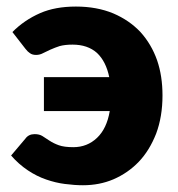

<svg xmlns="http://www.w3.org/2000/svg" viewBox="-20 -546 531 574"><path d="M56.2 -399.9 17.1 -450.2Q52.2 -485.8 100.1 -506.8Q145 -526.4 207 -526.4Q269.5 -526.4 318.8 -505.9Q366.7 -485.4 399.9 -450.2Q432.6 -414.1 449.7 -365.7Q465.8 -318.8 465.8 -260.7Q465.8 -197.3 446.8 -146.5Q426.8 -95.7 395 -62.5Q362.8 -28.8 318.8 -9.8Q277.3 7.8 228 7.8Q203.1 7.8 173.3 3.9Q146.5 0.5 118.2 -9.3Q89.8 -19 63.5 -36.6Q35.6 -55.2 13.2 -81.1L55.7 -131.3Q65.4 -145 83.5 -145Q97.7 -145 106.9 -139.2Q113.3 -135.3 127.9 -125.5Q140.6 -117.2 155.8 -111.8Q171.9 -106 199.2 -106Q240.7 -106 270 -133.8Q299.3 -161.6 308.1 -213.9H111.3V-315.4H306.6Q296.9 -362.3 270 -387.7Q242.2 -412.6 196.8 -412.6Q174.3 -412.6 158.2 -408.2Q146 -404.3 130.4 -397.5Q121.6 -393.1 108.9 -387.2Q99.1 -381.8 87.9 -381.8Q76.2 -381.8 69.3 -387.2Q63 -391.1 56.2 -399.9Z"/></svg>

Font: Lato-ExtraBold
Style: Regular
Weight: 500
Designer: Lukasz Dziedzic with Adam Twardoch and Botio Nikoltchev
Foundry: tyPoland Lukasz Dziedzic
Version: ""